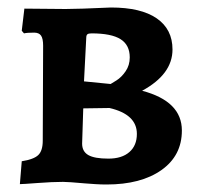

<svg xmlns="http://www.w3.org/2000/svg" viewBox="-20 -485 533 512"><path d="M33 6 38 -55Q70 -60 82 -71.5Q94 -83 94 -110L95 -363Q95 -382 89.5 -390Q84 -398 71 -398Q52 -398 44 -396L38 -403L45 -462L155 -461Q188 -461 276 -465Q356 -465 398 -436Q440 -407 440 -353Q440 -287 359 -243Q465 -215 465 -137Q465 -70 410.5 -31.5Q356 7 264 7Q249 7 234 6Q219 5 206 4Q162 0 148 0Q120 0 80.5 3Q41 6 33 6ZM275 -261Q277 -262 290.5 -270.5Q304 -279 315 -295Q326 -311 326 -332Q326 -365 301.5 -380.5Q277 -396 224 -396Q216 -396 213 -393.5Q210 -391 210 -384L204 -268ZM199 -102Q199 -81 215.5 -71.5Q232 -62 269 -62Q305 -62 325 -79.5Q345 -97 345 -128Q345 -180 272 -197L202 -196Z"/></svg>

Font: Alegreya
Style: Bold
Weight: 700
Designer: Juan Pablo del Peral
Foundry: Huerta Tipografica
Version: Version 2.008; ttfautohint (v1.8)